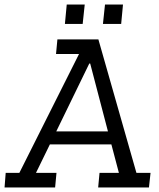

<svg xmlns="http://www.w3.org/2000/svg" viewBox="-43 -823 696 843"><path d="M409 -718 418 -803H497L489 -718ZM242 -718 250 -803H329L320 -718ZM-18 -64H42L304 -586H203L209 -650H389L556 -64H618L611 0H388L394 -64H479L446 -189H176L115 -64H205L199 0H-23ZM349 -544 204 -246H431L353 -544Z"/></svg>

Font: Zilla Slab Regular
Style: Italic
Weight: 400
Italic angle: -6°
Designer: Typotheque.com
Foundry: Typotheque type foundry
Version: Version 1.1; 2017; ttfautohint (v1.6)